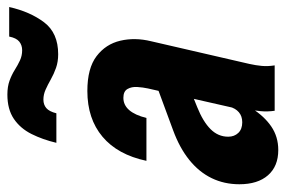

<svg xmlns="http://www.w3.org/2000/svg" viewBox="-150 -632 792 533"><g transform="rotate(-90 246.5 -366.0)"><path d="M205 0Q202 -20 204 -40Q206 -60 210 -82L206 -83L267 -352Q270 -366 271 -381.5Q272 -397 265.5 -408.5Q259 -420 241 -420Q221 -420 207 -404Q193 -388 185 -356H66Q83 -436 133 -478Q183 -520 260 -520Q323 -520 356.5 -494.5Q390 -469 399.5 -428.5Q409 -388 398 -343L335 -70Q331 -52 329.5 -35.5Q328 -19 331 0ZM96 10Q51 10 26 -18.5Q1 -47 1 -98Q1 -140 18 -175Q35 -210 68.5 -237Q102 -264 151 -282L300 -337L277 -240L215 -215Q175 -199 154 -178Q133 -157 133 -129Q133 -112 143.5 -101Q154 -90 173 -90Q190 -90 201 -99.5Q212 -109 216 -125L212 -64Q190 -29 161.5 -9.5Q133 10 96 10ZM362 -601Q341 -601 324 -607Q307 -613 292 -621.5Q277 -630 263.5 -636Q250 -642 236 -642Q222 -642 212.5 -634Q203 -626 198 -606H116Q125 -644 140.5 -675Q156 -706 182.5 -724Q209 -742 250 -742Q272 -742 288.5 -736Q305 -730 318.5 -721.5Q332 -713 345 -707Q358 -701 373 -701Q387 -701 397 -709Q407 -717 411 -737H493Q480 -679 450.5 -640Q421 -601 362 -601Z"/></g></svg>

Font: Instrument Sans Condensed
Style: Bold Italic
Weight: 700
Width: 3
Italic angle: -13°
Designer: Rodrigo Fuenzalida
Foundry: fragTYPE
Version: Version 1.000;gftools[0.9.28]